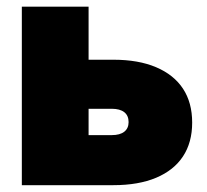

<svg xmlns="http://www.w3.org/2000/svg" viewBox="-20 -542 607 562"><path d="M156.2 -367.2H312Q385.3 -367.2 437 -345.2Q488.8 -323.2 515.6 -282.5Q542.5 -241.7 542.5 -183.1Q542.5 -125 515.6 -84.2Q488.8 -43.5 437 -21.7Q385.3 0 312 0H43.9V-522.5H239.3V-146.5H307.1Q331.1 -146.5 343.8 -156.5Q356.4 -166.5 356.4 -184.6Q356.4 -203.6 343.8 -213.6Q331.1 -223.6 307.1 -223.6H156.2Z"/></svg>

Font: Inter 28pt Black
Style: Regular
Weight: 900
Designer: Rasmus Andersson
Foundry: rsms
Version: Version 4.001;git-66647c0bb